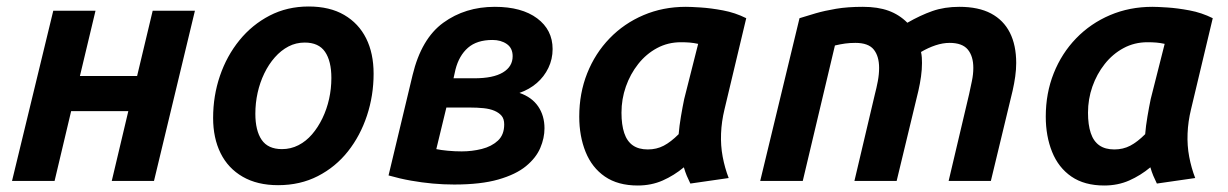

<svg xmlns="http://www.w3.org/2000/svg" viewBox="-20 -557 3779 591"><path d="M17 0 144 -524H274L226 -323H402L450 -524H580L454 0H324L375 -215H199L148 0Z M836 13Q772 13 727 -13Q682 -39 659 -85.5Q636 -132 636 -194Q636 -262 657 -323.5Q678 -385 717 -433Q756 -481 810 -509Q864 -537 930 -537Q995 -537 1039.5 -511Q1084 -485 1107 -439Q1130 -393 1130 -330Q1130 -263 1109.5 -201Q1089 -139 1051 -91Q1013 -43 958.5 -15Q904 13 836 13ZM848 -98Q875 -98 898.5 -110Q922 -122 940.5 -143.5Q959 -165 972.5 -193Q986 -221 993 -252.5Q1000 -284 1000 -317Q1000 -369 980.5 -397.5Q961 -426 918 -426Q891 -426 868 -414Q845 -402 826 -380.5Q807 -359 793.5 -331Q780 -303 773 -271.5Q766 -240 766 -207Q766 -155 785.5 -126.5Q805 -98 848 -98Z M1378 11Q1345 11 1312 8Q1279 5 1245 -1Q1211 -7 1176 -17L1250 -326Q1277 -438 1344.5 -487Q1412 -536 1503 -536Q1586 -536 1633.5 -500.5Q1681 -465 1681 -406Q1681 -375 1668 -348Q1655 -321 1632.5 -301.5Q1610 -282 1579 -271Q1617 -258 1636.5 -229.5Q1656 -201 1656 -162Q1656 -132 1643 -101.5Q1630 -71 1599 -45.5Q1568 -20 1514 -4.5Q1460 11 1378 11ZM1401 -91Q1433 -91 1463 -98.5Q1493 -106 1512.5 -124Q1532 -142 1532 -174Q1532 -191 1524 -200.5Q1516 -210 1502 -216Q1488 -222 1468.5 -224Q1449 -226 1426 -226H1354L1323 -98Q1337 -95 1358.5 -93Q1380 -91 1401 -91ZM1376 -316H1439Q1469 -316 1491 -320.5Q1513 -325 1528 -334Q1543 -343 1550.5 -355.5Q1558 -368 1558 -384Q1558 -409 1540 -421.5Q1522 -434 1496 -434Q1448 -434 1420.5 -410Q1393 -386 1382 -343Z M1943 14Q1882 14 1842 -13.5Q1802 -41 1782.5 -89.5Q1763 -138 1763 -198Q1763 -270 1787.5 -331.5Q1812 -393 1856.5 -439Q1901 -485 1961 -510.5Q2021 -536 2091 -536Q2106 -536 2137 -534Q2168 -532 2205.5 -525Q2243 -518 2277 -501L2210 -220Q2201 -183 2199.5 -146Q2198 -109 2204.5 -74.5Q2211 -40 2223 -9L2105 8Q2099 -4 2094 -16Q2089 -28 2085 -42Q2055 -17 2020 -1.5Q1985 14 1943 14ZM1974 -97Q2001 -97 2023 -108.5Q2045 -120 2069 -144Q2071 -169 2076 -198.5Q2081 -228 2086 -252L2129 -422Q2115 -425 2103 -426Q2091 -427 2076 -427Q2036 -427 2002.5 -409Q1969 -391 1944.5 -360Q1920 -329 1906.5 -290.5Q1893 -252 1893 -210Q1893 -173 1901.5 -147.5Q1910 -122 1928 -109.5Q1946 -97 1974 -97Z M2320 0 2441 -501Q2463 -508 2490.5 -516Q2518 -524 2553.5 -530Q2589 -536 2636 -536Q2682 -536 2715 -524Q2748 -512 2773 -487Q2813 -510 2850 -523Q2887 -536 2933 -536Q2992 -536 3030.5 -515.5Q3069 -495 3088.5 -456.5Q3108 -418 3108 -363Q3108 -343 3105 -321.5Q3102 -300 3097 -278L3030 0H2900L2963 -267Q2967 -286 2971.5 -307Q2976 -328 2976 -348Q2976 -384 2959 -404.5Q2942 -425 2903 -425Q2882 -425 2859.5 -417.5Q2837 -410 2815 -397Q2817 -388 2817.5 -379.5Q2818 -371 2818 -363Q2818 -343 2815 -321.5Q2812 -300 2807 -278L2740 0H2610L2673 -267Q2678 -286 2682 -307Q2686 -328 2686 -348Q2686 -384 2669.5 -404.5Q2653 -425 2613 -425Q2596 -425 2581.5 -423Q2567 -421 2550 -417L2451 0Z M3379 14Q3318 14 3278 -13.5Q3238 -41 3218.5 -89.5Q3199 -138 3199 -198Q3199 -270 3223.5 -331.5Q3248 -393 3292.5 -439Q3337 -485 3397 -510.5Q3457 -536 3527 -536Q3542 -536 3573 -534Q3604 -532 3641.5 -525Q3679 -518 3713 -501L3646 -220Q3637 -183 3635.5 -146Q3634 -109 3640.5 -74.5Q3647 -40 3659 -9L3541 8Q3535 -4 3530 -16Q3525 -28 3521 -42Q3491 -17 3456 -1.5Q3421 14 3379 14ZM3410 -97Q3437 -97 3459 -108.5Q3481 -120 3505 -144Q3507 -169 3512 -198.5Q3517 -228 3522 -252L3565 -422Q3551 -425 3539 -426Q3527 -427 3512 -427Q3472 -427 3438.5 -409Q3405 -391 3380.5 -360Q3356 -329 3342.5 -290.5Q3329 -252 3329 -210Q3329 -173 3337.5 -147.5Q3346 -122 3364 -109.5Q3382 -97 3410 -97Z"/></svg>

Font: Ubuntu Sans
Style: Bold Italic
Weight: 700
Italic angle: -13.5°
Designer: Dalton Maag Ltd
Foundry: Dalton Maag Ltd
Version: Version 1.006